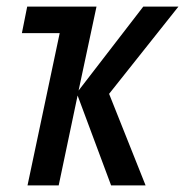

<svg xmlns="http://www.w3.org/2000/svg" viewBox="-20 -559 558 579"><path d="M63 0 160 -459H46L62 -539H271L217 -286L412 -539H518L309 -276L419 0H315L214 -271L157 0Z"/></svg>

Font: Noto Sans Condensed Medium
Style: Italic
Weight: 500
Width: 3
Italic angle: -12°
Designer: Monotype Design Team
Foundry: Monotype Imaging Inc.
Version: Version 2.013; ttfautohint (v1.8.4.7-5d5b)